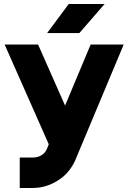

<svg xmlns="http://www.w3.org/2000/svg" viewBox="-20 -721 637 953"><path d="M214 -557H374L499 -701H321ZM3 -500 222 -5 213 18Q204 39 185 50Q167 61 142 61H78V212H142Q209 212 267 175Q296 157 317 132.5Q338 108 352 78L594 -500H430L303 -197L169 -500Z"/></svg>

Font: Unageo
Style: ExtraBold
Weight: 800
Designer: Richard Sepsi
Foundry: Richard Sepsi
Version: Version 2.000